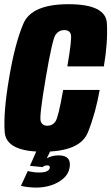

<svg xmlns="http://www.w3.org/2000/svg" viewBox="-22 -700 517 891"><path d="M177.5 4Q6.5 4 -0.2 -87.2Q-7 -178.5 20.5 -339.5Q48 -501.5 86.8 -591Q125.5 -680.5 296 -680.5Q469 -680.5 474 -592.2Q479 -504 460 -392H290.5Q313 -522.5 306.5 -541.5Q300 -560.5 276.5 -560.5Q252 -560.5 236.5 -540Q221 -519.5 190.5 -339.5Q159.5 -158.5 166.8 -137.5Q174 -116.5 198 -116.5Q221.5 -116.5 235.2 -136Q249 -155.5 271 -282.5H440.5Q422 -176 386 -86Q350 4 177.5 4ZM146.5 170.5Q130 170.5 110.8 168.5Q91.5 166.5 75 162.5L107 93.5Q115.5 96 129.5 98.2Q143.5 100.5 158.5 100.5Q184 100.5 195.8 94.5Q207.5 88.5 209 79Q211 67.5 197.5 67.5Q184.5 67.5 175.5 75.5L117 69.5L147.5 0H212L195 35Q205 29 218.8 25Q232.5 21 250 21Q311 21 301 78Q296 107 272.8 127.8Q249.5 148.5 216.2 159.5Q183 170.5 146.5 170.5Z"/></svg>

Font: Anybody Condensed ExtraBold
Style: Italic
Weight: 800
Width: 3
Italic angle: -10°
Designer: Tyler Finck
Foundry: Etcetera Type Company
Version: Version 1.010; ttfautohint (v1.8.3) -l 8 -r 50 -G 200 -x 14 